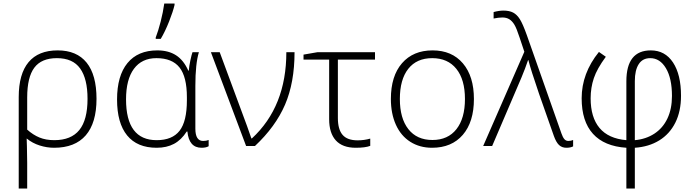

<svg xmlns="http://www.w3.org/2000/svg" viewBox="-20 -826 3930 1086"><path d="M525.9 -267.1Q525.9 -130.9 465.1 -60.5Q404.3 9.8 286.1 9.8Q245.1 9.8 204.3 -3.2Q163.6 -16.1 131.8 -42H130.9L132.3 3.9L133.8 95.2V240.2H85.9V-276.9Q85.9 -407.7 141.6 -474.4Q197.3 -541 306.2 -541Q414.1 -541 470 -471.7Q525.9 -402.3 525.9 -267.1ZM301.8 -497.1Q214.4 -497.1 174.1 -443.1Q133.8 -389.2 133.8 -274.9V-92.8Q167 -63 203.4 -48.1Q239.7 -33.2 287.1 -33.2Q382.3 -33.2 428.7 -90.6Q475.1 -147.9 475.1 -267.1Q475.1 -380.4 433.3 -438.7Q391.6 -497.1 301.8 -497.1Z M866.2 -33.2Q954.1 -33.2 995.6 -86.2Q1037.1 -139.2 1037.1 -258.8V-275.9Q1037.1 -391.6 995.4 -444.3Q953.6 -497.1 864.7 -497.1Q782.2 -497.1 737.5 -436.8Q692.9 -376.5 692.9 -264.2Q692.9 -33.2 866.2 -33.2ZM866.2 9.8Q755.9 9.8 699 -60.1Q642.1 -129.9 642.1 -263.2Q642.1 -397.5 700.9 -469.2Q759.8 -541 870.1 -541Q932.6 -541 975.6 -513.4Q1018.6 -485.8 1044.9 -426.8H1047.9Q1049.8 -452.1 1056.9 -485.1Q1064 -518.1 1068.8 -530.8H1105Q1085 -465.3 1085 -339.8V-98.1Q1085 -28.8 1128.9 -28.8Q1147 -28.8 1160.2 -34.2V1Q1146 9.8 1120.1 9.8Q1048.8 9.8 1040 -82H1036.1Q1005.4 -34.2 963.9 -12.2Q922.4 9.8 866.2 9.8ZM860.8 -613.8Q875 -650.4 888.7 -703.6Q902.3 -756.8 909.2 -806.2H967.3V-797.9Q958.5 -760.3 936.5 -704.6Q914.6 -648.9 889.2 -606H860.8Z M1172.9 -530.8H1222.7Q1364.3 -149.4 1377.9 -111.6Q1391.6 -73.7 1401.9 -43H1404.8Q1599.6 -223.1 1599.6 -530.8H1646Q1646 -358.9 1592.3 -234.1Q1538.6 -109.4 1421.9 0H1372.1Z M2101.1 -530.8V-488.8H1891.1V-158.2Q1891.1 -94.2 1917.7 -63.2Q1944.3 -32.2 2002.9 -32.2Q2039.6 -32.2 2074.2 -42V-1Q2046.4 9.8 1992.2 9.8Q1917.5 9.8 1879.6 -31.7Q1841.8 -73.2 1841.8 -151.9V-488.8H1696.8V-517.1L1775.9 -530.8Z M2660.6 -266.1Q2660.6 -136.2 2597.7 -63.2Q2534.7 9.8 2423.8 9.8Q2354 9.8 2300.8 -23.9Q2247.6 -57.6 2219.2 -120.6Q2190.9 -183.6 2190.9 -266.1Q2190.9 -396 2253.9 -468.5Q2316.9 -541 2426.8 -541Q2536.1 -541 2598.4 -467.5Q2660.6 -394 2660.6 -266.1ZM2241.7 -266.1Q2241.7 -156.7 2289.8 -95.5Q2337.9 -34.2 2425.8 -34.2Q2513.7 -34.2 2561.8 -95.5Q2609.9 -156.7 2609.9 -266.1Q2609.9 -376 2561.3 -436.5Q2512.7 -497.1 2424.8 -497.1Q2336.9 -497.1 2289.3 -436.8Q2241.7 -376.5 2241.7 -266.1Z M2712.9 0 2945.8 -533.2 2918.9 -613.8Q2901.9 -666 2889.6 -686.3Q2877.4 -706.5 2861.3 -716.8Q2845.2 -727.1 2821.8 -727.1Q2800.3 -727.1 2772 -721.2V-757.8Q2802.7 -766.1 2827.6 -766.1Q2860.8 -766.1 2882.3 -754.9Q2903.8 -743.7 2920.4 -717.5Q2937 -691.4 2960 -627L3155.8 -70.8Q3163.1 -49.8 3171.9 -39.3Q3180.7 -28.8 3194.8 -28.8Q3210 -28.8 3221.7 -34.2V2Q3207 9.8 3183.6 9.8Q3158.2 9.8 3141.8 -5.9Q3125.5 -21.5 3112.8 -57.1L3028.8 -295.9Q2981.9 -432.6 2968.8 -485.8H2966.8Q2951.2 -439.5 2929.4 -387.2Q2907.7 -335 2763.7 0Z M3522.9 240.2V9.8Q3397.9 1.5 3334 -69.1Q3270 -139.6 3270 -270Q3270 -411.6 3367.7 -532.2L3406.7 -504.9Q3356.9 -437.5 3338.9 -383.8Q3320.8 -330.1 3320.8 -270Q3320.8 -162.1 3371.1 -102.1Q3421.4 -42 3522.9 -33.2V-366.2Q3522.9 -541 3661.1 -541Q3741.7 -541 3786.9 -472.4Q3832 -403.8 3832 -284.2Q3832 -196.3 3799.8 -132.1Q3767.6 -67.9 3708.7 -31.7Q3649.9 4.4 3570.8 9.8V240.2ZM3780.8 -283.2Q3780.8 -382.8 3746.8 -439.9Q3712.9 -497.1 3657.7 -497.1Q3614.7 -497.1 3592.8 -463.1Q3570.8 -429.2 3570.8 -367.2V-33.2Q3633.3 -38.6 3681.4 -70.1Q3729.5 -101.6 3755.1 -155.8Q3780.8 -210 3780.8 -283.2Z"/></svg>

Font: Zoram GWebM Light
Style: Regular
Weight: 300
Foundry: Ascender Corporation
Version: Version 1.000